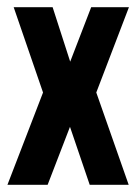

<svg xmlns="http://www.w3.org/2000/svg" viewBox="-20 -515 385 535"><path d="M0.7 0 99.9 -257.2 18.1 -495H126.6L175.6 -343.2L234.1 -495H339.3L248.3 -257.2L338.6 0H230L175 -161.6L112.7 0Z"/></svg>

Font: Alumni Sans SC Thin
Style: Regular
Weight: 100
Designer: Robert E. Leuschke
Foundry: Robert E. Leuschke
Version: Version 1.018